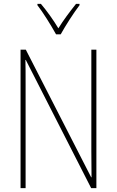

<svg xmlns="http://www.w3.org/2000/svg" viewBox="-20 -970 602 990"><path d="M269 -793H293C318 -838 358 -901 390 -943V-950H372C337 -906 307 -866 281 -824C256 -866 220 -916 191 -950H173V-943C200 -909 243 -840 269 -793ZM477 0V-714H451V-190C451 -156 452 -103 452 -56H450L113 -714H86V0H112V-534C112 -589 112 -625 111 -661H113L450 0Z"/></svg>

Font: Noto Sans Myanmar UI Condensed Thin
Style: Regular
Weight: 100
Width: 3
Designer: Monotype Design Team
Foundry: Monotype Imaging Inc.
Version: Version 2.103